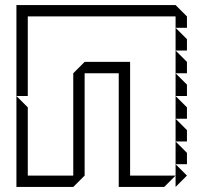

<svg xmlns="http://www.w3.org/2000/svg" viewBox="-20 -740 812 760"><path d="M45 -360V-720H675L720 -675V-630H675V-675H90V-360ZM675 -540V-630L720 -585V-540ZM675 -450V-540L720 -495V-450ZM675 -360V-450L720 -405V-360ZM675 -270V-360L720 -315V-270ZM675 -180V-270L720 -225V-180ZM675 -90V-180L720 -135V-90ZM675 0V-90L720 -45ZM45 0V-360L90 -315V-45H270V-450L315 -495H495V-45H675L630 0H450V-450H315V-45L270 0Z"/></svg>

Font: Rubik Iso
Style: Regular
Weight: 400
Designer: Hubert and Fischer, NaN
Foundry: Hubert and Fischer, NaN
Version: Version 2.200